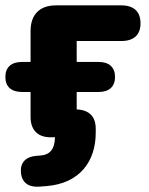

<svg xmlns="http://www.w3.org/2000/svg" viewBox="-25 -512 554 716"><path d="M122 184 148 182C274 172 332 88 332 -17V-32C332 -76 309 -102 261 -104V-169H343C382 -169 404 -189 404 -225C404 -261 382 -281 343 -281H261V-359H427C474 -359 499 -382 499 -425C499 -469 474 -492 427 -492H184C123 -492 89 -458 89 -396V-281H57C17 -281 -5 -261 -5 -225C-5 -189 17 -169 57 -169H89V-76C89 -27 116 0 164 0H180C179 44 162 65 126 68L112 69C70 72 50 95 53 132C57 170 82 187 122 184Z"/></svg>

Font: SN Pro Heavy
Style: Regular
Weight: 800
Designer: Tobias Whetton
Foundry: Supernotes
Version: Version 1.001;Glyphs 3.2 (3249)